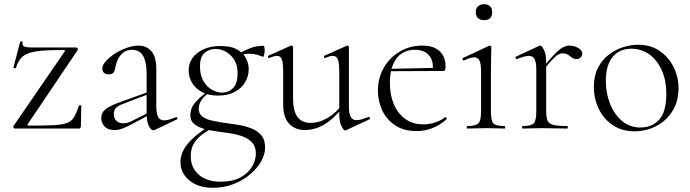

<svg xmlns="http://www.w3.org/2000/svg" viewBox="-20 -612 3287 914"><path d="M44 -12 288 -367Q292 -374 283 -374Q205 -374 159.5 -368.5Q114 -363 90.5 -345Q67 -327 56 -289Q55 -286 49 -287.5Q43 -289 44 -291L76 -413Q77 -415 83 -414.5Q89 -414 88 -412Q84 -396 95 -391Q106 -386 135 -386Q170 -386 221 -386Q272 -386 342 -386Q346 -386 349 -382Q352 -378 350 -374L112 -21Q108 -14 117 -14Q191 -14 233.5 -16Q276 -18 298.5 -26.5Q321 -35 332.5 -54.5Q344 -74 356 -109Q357 -111 362 -111Q367 -111 367 -109L365 -11Q365 -7 362.5 -3.5Q360 0 356 0Q309 0 257.5 0Q206 0 153.5 0Q101 0 51 0Q47 0 44.5 -4Q42 -8 44 -12Z M718 6Q714 8 710 8Q698 8 688 -13Q678 -34 678 -74V-255Q678 -304 668.5 -330Q659 -356 643.5 -365.5Q628 -375 610 -375Q583 -375 566 -361Q549 -347 540.5 -327.5Q532 -308 529 -291Q528 -281 522.5 -269.5Q517 -258 497 -258Q484 -258 475.5 -265Q467 -272 467 -285Q467 -302 484 -321Q501 -340 527.5 -357Q554 -374 584 -384.5Q614 -395 640 -395Q677 -395 700.5 -368.5Q724 -342 724 -285V-108Q724 -72 732.5 -55.5Q741 -39 762 -39Q781 -39 817 -54Q822 -56 824 -50.5Q826 -45 821 -43ZM525 7Q493 7 477.5 -10.5Q462 -28 462 -50Q462 -76 483 -92.5Q504 -109 552 -126L688 -175L690 -165L562 -116Q540 -108 531 -97Q522 -86 522 -69Q522 -48 534.5 -36.5Q547 -25 566 -25Q577 -25 586.5 -27.5Q596 -30 604 -34L697 -81L699 -70L612 -23Q581 -7 562.5 0Q544 7 525 7Z M995 282Q923 282 881 246.5Q839 211 839 160Q839 125 858.5 93.5Q878 62 914 32.5Q950 3 999 -25L1009 -14Q980 3 952 21.5Q924 40 906 66Q888 92 888 131Q888 186 926 219.5Q964 253 1031 253Q1087 253 1124 233Q1161 213 1179.5 182Q1198 151 1198 119Q1198 87 1181.5 68Q1165 49 1138 38.5Q1111 28 1079 23Q1047 18 1015 14Q985 10 955.5 2.5Q926 -5 906 -20.5Q886 -36 886 -64Q886 -98 911 -126Q936 -154 964 -173L971 -166Q951 -154 938.5 -134.5Q926 -115 926 -94Q926 -71 942.5 -58Q959 -45 984.5 -39Q1010 -33 1037 -29Q1073 -24 1109 -18.5Q1145 -13 1175 -1.5Q1205 10 1223.5 31.5Q1242 53 1242 90Q1242 123 1223 156.5Q1204 190 1170 218.5Q1136 247 1091 264.5Q1046 282 995 282ZM1018 -157Q973 -157 942 -173.5Q911 -190 894.5 -217.5Q878 -245 878 -277Q878 -310 896.5 -336Q915 -362 949 -377.5Q983 -393 1029 -393Q1081 -393 1110.5 -375.5Q1140 -358 1152 -332.5Q1164 -307 1164 -283Q1164 -250 1147.5 -221.5Q1131 -193 1098.5 -175Q1066 -157 1018 -157ZM1038 -171Q1067 -171 1089 -192Q1111 -213 1111 -263Q1111 -317 1078.5 -348Q1046 -379 1006 -379Q976 -379 954 -360.5Q932 -342 932 -296Q932 -254 948 -226.5Q964 -199 988.5 -185Q1013 -171 1038 -171ZM1111 -319V-353Q1141 -371 1170.5 -382.5Q1200 -394 1235 -394Q1237 -394 1238.5 -387Q1240 -380 1240 -373Q1240 -363 1237.5 -351.5Q1235 -340 1231 -342Q1223 -345 1206.5 -350.5Q1190 -356 1167 -356Q1154 -356 1142.5 -354Q1131 -352 1120 -349Z M1432 7Q1384 7 1356 -23.5Q1328 -54 1328 -115V-270Q1328 -311 1322 -328.5Q1316 -346 1299 -346Q1284 -346 1263 -336Q1259 -334 1256.5 -340Q1254 -346 1258 -347L1363 -394Q1365 -395 1367 -395Q1369 -395 1372 -393Q1375 -391 1375 -388V-145Q1375 -84 1396 -55.5Q1417 -27 1459 -27Q1500 -27 1541 -51.5Q1582 -76 1613 -119L1618 -108Q1569 -46 1524 -19.5Q1479 7 1432 7ZM1641 -388V-105Q1641 -71 1649.5 -55.5Q1658 -40 1678 -40Q1689 -40 1702 -44Q1715 -48 1734 -55Q1739 -57 1741 -51.5Q1743 -46 1739 -44L1627 8Q1625 9 1623 9Q1616 9 1605.5 -11.5Q1595 -32 1595 -71V-270Q1595 -311 1588.5 -328.5Q1582 -346 1565 -346Q1550 -346 1529 -336Q1525 -334 1523 -340Q1521 -346 1525 -347L1630 -394Q1632 -395 1633 -395Q1635 -395 1638 -393Q1641 -391 1641 -388Z M1963 12Q1902 12 1861 -15.5Q1820 -43 1799.5 -87Q1779 -131 1779 -180Q1779 -241 1807 -289.5Q1835 -338 1883 -366.5Q1931 -395 1991 -395Q2044 -395 2072.5 -368.5Q2101 -342 2101 -296Q2101 -285 2099 -279.5Q2097 -274 2089 -274H2040Q2045 -324 2021.5 -349.5Q1998 -375 1957 -375Q1898 -375 1867 -333Q1836 -291 1836 -218Q1836 -161 1854.5 -116.5Q1873 -72 1909 -46Q1945 -20 1995 -20Q2021 -20 2048 -28Q2075 -36 2099 -54Q2101 -56 2104.5 -51.5Q2108 -47 2106 -44Q2071 -14 2035.5 -1Q2000 12 1963 12ZM1823 -273 1822 -284 2052 -289V-274Z M2204 0Q2202 0 2202 -6Q2202 -12 2204 -12Q2245 -12 2257.5 -25Q2270 -38 2270 -81V-270Q2270 -306 2263 -322.5Q2256 -339 2237 -339Q2228 -339 2216.5 -335.5Q2205 -332 2189 -324Q2185 -323 2182.5 -328.5Q2180 -334 2184 -336L2308 -394Q2311 -395 2312 -395Q2314 -395 2316.5 -393Q2319 -391 2319 -388Q2319 -381 2318 -349.5Q2317 -318 2317 -271V-81Q2317 -38 2328.5 -25Q2340 -12 2382 -12Q2385 -12 2385 -6Q2385 0 2382 0Q2365 0 2342 -1Q2319 -2 2293 -2Q2268 -2 2245 -1Q2222 0 2204 0ZM2285 -516Q2266 -516 2255.5 -526Q2245 -536 2245 -554Q2245 -572 2255.5 -582Q2266 -592 2285 -592Q2303 -592 2313 -582Q2323 -572 2323 -554Q2323 -516 2285 -516Z M2561 -271 2557 -281Q2594 -327 2617.5 -351.5Q2641 -376 2658 -385.5Q2675 -395 2691 -395Q2712 -395 2732 -384Q2752 -373 2752 -357Q2752 -347 2744.5 -339Q2737 -331 2723 -331Q2711 -331 2702.5 -338Q2694 -345 2684 -351.5Q2674 -358 2657 -358Q2648 -358 2637.5 -352.5Q2627 -347 2609.5 -328.5Q2592 -310 2561 -271ZM2468 0Q2465 0 2465 -6Q2465 -12 2468 -12Q2509 -12 2521 -25Q2533 -38 2533 -81V-281Q2533 -315 2525 -330.5Q2517 -346 2497 -346Q2487 -346 2473 -342Q2459 -338 2441 -331Q2437 -330 2434.5 -335Q2432 -340 2436 -342L2547 -394Q2549 -395 2552 -395Q2559 -395 2569.5 -374.5Q2580 -354 2580 -315V-81Q2580 -52 2587 -37Q2594 -22 2615.5 -17Q2637 -12 2680 -12Q2683 -12 2683 -6Q2683 0 2680 0Q2656 0 2624 -1Q2592 -2 2557 -2Q2532 -2 2508.5 -1Q2485 0 2468 0Z M3000 13Q2941 13 2897.5 -16Q2854 -45 2830.5 -93.5Q2807 -142 2807 -198Q2807 -250 2826 -288Q2845 -326 2876.5 -350.5Q2908 -375 2945 -387Q2982 -399 3018 -399Q3078 -399 3121 -369Q3164 -339 3187 -292Q3210 -245 3210 -193Q3210 -129 3181 -83Q3152 -37 3104.5 -12Q3057 13 3000 13ZM3028 -5Q3084 -5 3118 -42.5Q3152 -80 3152 -167Q3152 -228 3131 -276Q3110 -324 3072.5 -352Q3035 -380 2985 -380Q2928 -380 2896 -340.5Q2864 -301 2864 -227Q2864 -168 2884.5 -117Q2905 -66 2942 -35.5Q2979 -5 3028 -5Z"/></svg>

Font: Cormorant Light
Style: Regular
Weight: 300
Designer: Christian Thalmann (Catharsis Fonts)
Foundry: Catharsis Fonts
Version: Version 4.000